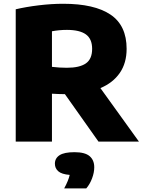

<svg xmlns="http://www.w3.org/2000/svg" viewBox="-20 -770 780 1044"><path d="M65.5 0V-719.5Q120.5 -732.5 190 -741Q259.5 -749.5 323.5 -749.5Q493.5 -749.5 581 -690.5Q668.5 -631.5 668.5 -504.5Q668.5 -427 631.2 -373.2Q594 -319.5 526 -291L735.5 0H515.5L333 -258Q315 -258 297.8 -258.8Q280.5 -259.5 262.5 -260.5V0ZM343.5 -401.5Q412.5 -401.5 446.8 -425.2Q481 -449 481 -504.5Q481 -558.5 447 -583Q413 -607.5 344 -607.5Q322 -607.5 301.5 -605.5Q281 -603.5 262.5 -600V-406.5Q282.5 -404 302.5 -402.8Q322.5 -401.5 343.5 -401.5ZM329 254.5Q352.5 211 359 181Q315 177.5 296.8 161.2Q278.5 145 278.5 120Q278.5 90.5 303.8 74Q329 57.5 385 57.5Q442 57.5 467.2 79Q492.5 100.5 492.5 139.5Q492.5 168.5 480.5 200.2Q468.5 232 449 254.5Z"/></svg>

Font: Encode Sans SmExp XBd
Style: Regular
Weight: 800
Width: 6
Designer: Multiple Designers
Foundry: Impallari Type
Version: Version 3.002; ttfautohint (v1.8.3) -l 8 -r 50 -G 200 -x 14 